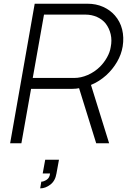

<svg xmlns="http://www.w3.org/2000/svg" viewBox="-20 -770 683 1032"><path d="M497 0 405 -296Q389.5 -292.5 370 -292.5H147L95 0H34.5L166.5 -750H450Q496.5 -750 534 -733.2Q571.5 -716.5 597 -687.5Q626 -654.5 636.5 -611.8Q647 -569 639.5 -521Q632.5 -477.5 609 -437.2Q585.5 -397 551 -365.5Q532.5 -349 512.2 -336Q492 -323 469 -313.5L566.5 0ZM379 -351Q415 -351 451.8 -367Q488.5 -383 517.5 -411.5Q539.5 -433.5 555.2 -461.5Q571 -489.5 575 -516.5Q582.5 -553 575 -585.5Q567.5 -618 548 -643.5Q530 -666 501.2 -678.8Q472.5 -691.5 439.5 -691.5H216.5L156 -351ZM223 88.5H297L283.5 162.5Q277 202 251 222Q224.5 242.5 196 242.5L202 206.5Q215 206.5 231 196Q247 185.5 249 162.5H209.5Z"/></svg>

Font: Russisch Sans Light
Style: Italic
Weight: 300
Italic angle: -10°
Designer: Michael Sharanda (font) & Cristiano Sobral (main changes)
Foundry: Michael Sharanda
Version: Version 2.00;September 8, 2020;FontCreator 13.0.0.2681 64-bi